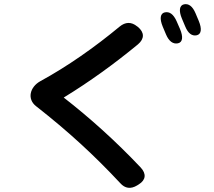

<svg xmlns="http://www.w3.org/2000/svg" viewBox="-20 -863 1040 931"><path d="M853 -722 836 -761C821 -794 802 -808 779 -803C757 -798 753 -773 769 -734L785 -696C799 -663 819 -648 843 -653C866 -658 869 -684 853 -722ZM155 -348C312 -225 436 -111 563 25C586 51 614 55 645 36L653 31C687 10 691 -20 662 -51C541 -179 415 -292 289 -390C415 -467 535 -554 649 -648C681 -675 681 -706 648 -733L645 -735C617 -758 588 -757 560 -734C438 -633 307 -541 175 -469C125 -441 110 -383 155 -348ZM862 -773 878 -735C892 -701 911 -687 934 -692C956 -697 960 -722 944 -761L928 -799C914 -832 895 -847 872 -842C850 -837 846 -811 862 -773Z"/></svg>

Font: 寒蝉团圆体 Round
Style: Regular
Weight: 500
Designer: 寒蝉字型
Version: Version 2.700;Glyphs 3.1.1 (3135)